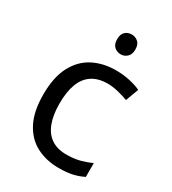

<svg xmlns="http://www.w3.org/2000/svg" viewBox="-182 -834 844 942"><g transform="rotate(30 240.0 -363.5)"><path d="M300 10Q229 10 173.5 -19Q118 -48 86.5 -109Q55 -170 55 -265Q55 -364 88 -426Q121 -488 177.5 -517Q234 -546 306 -546Q347 -546 385 -537.5Q423 -529 447 -517L420 -444Q396 -453 364 -461Q332 -469 304 -469Q250 -469 215 -446Q180 -423 163 -378Q146 -333 146 -266Q146 -202 163 -157Q180 -112 214 -89Q248 -66 299 -66Q343 -66 376.5 -75Q410 -84 438 -97V-19Q411 -5 378.5 2.5Q346 10 300 10ZM285 -737Q305 -737 320.5 -723.5Q336 -710 336 -681Q336 -653 320.5 -639Q305 -625 285 -625Q263 -625 248 -639Q233 -653 233 -681Q233 -710 248 -723.5Q263 -737 285 -737Z"/></g></svg>

Font: Noto Sans Myanmar
Style: Regular
Weight: 400
Designer: Monotype Design Team
Foundry: Monotype Imaging Inc.
Version: Version 2.107